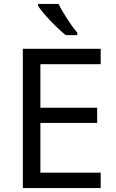

<svg xmlns="http://www.w3.org/2000/svg" viewBox="-20 -964 596 984"><path d="M280 -944H175V-934C198 -897 271 -820 317 -784H376V-796C345 -833 302 -899 280 -944ZM496 0V-79H187V-334H478V-412H187V-635H496V-714H97V0Z"/></svg>

Font: Noto Sans Cypriot
Style: Regular
Weight: 400
Designer: Monotype Design Team
Foundry: Monotype Imaging Inc.
Version: Version 2.002